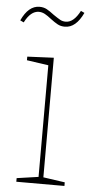

<svg xmlns="http://www.w3.org/2000/svg" viewBox="-53 -762 384 795"><g transform="rotate(5 139.0 -365.0)"><path d="M156 -525V-28L246 -15V0H46V-15L136 -28V-492L46 -505V-520ZM130 -684Q115 -696 103 -702.5Q91 -709 78 -709Q44 -709 19 -660L4 -667Q33 -730 79 -730Q96 -730 109 -723Q122 -716 140 -702Q159 -689 169 -683.5Q179 -678 192 -678Q225 -678 251 -728L266 -721Q236 -657 190 -657Q173 -657 160 -664Q147 -671 130 -684Z"/></g></svg>

Font: Bitter Pro Thin
Style: Regular
Weight: 250
Designer: Sol Matas, and Bitter project Authors
Foundry: Sol Matas
Version: Version 1.010